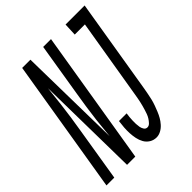

<svg xmlns="http://www.w3.org/2000/svg" viewBox="-249 -858 989 989"><g transform="rotate(-45 246.0 -363.5)"><path d="M316 8Q295 8 278 -2.5Q261 -13 251.5 -30Q242 -47 238 -66.5Q234 -86 233 -106Q232 -126 233.5 -147Q235 -168 238 -189H294Q292 -177 291 -165Q290 -153 289.5 -141Q289 -129 289.5 -117Q290 -105 292 -93.5Q294 -82 300.5 -72Q307 -62 319 -62Q330 -62 339 -71.5Q348 -81 354.5 -91.5Q361 -102 365 -113Q369 -124 372.5 -135.5Q376 -147 379 -158Q382 -169 384.5 -180.5Q387 -192 389 -203Q391 -214 393 -226L466 -665H392L395 -735H534L448 -214Q445 -198 442 -181.5Q439 -165 435 -148.5Q431 -132 425 -115.5Q419 -99 412.5 -83Q406 -67 397.5 -52Q389 -37 376.5 -23Q364 -9 348 -0.5Q332 8 316 8ZM-42 0 79 -735H139L149 -168L160 -276Q165 -317 171 -358.5Q177 -400 184 -441L232 -735H289L168 0H108L99 -567L87 -459Q82 -418 76 -376.5Q70 -335 63 -294L15 0Z"/></g></svg>

Font: Iosevka SS18
Style: Italic
Weight: 400
Italic angle: -9°
Monospace: yes
Designer: Belleve Invis
Foundry: Belleve Invis
Version: Version 25.1.1; ttfautohint (v1.8.4)